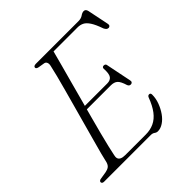

<svg xmlns="http://www.w3.org/2000/svg" viewBox="-195 -863 1021 1021"><g transform="rotate(-45 316.0 -352.0)"><path d="M212 -357.5H405.5Q428.5 -357.5 439.2 -371.8Q450 -386 447.5 -427Q447.5 -432.5 450.8 -435.5Q454 -438.5 459 -438.5Q466 -438.5 469.8 -435.2Q473.5 -432 474 -426.5L503 -283.5Q505 -274 501.2 -269.8Q497.5 -265.5 492 -265Q485.5 -264.5 481 -267.5Q476.5 -270.5 474 -277Q463 -313.5 449.5 -325.2Q436 -337 411 -337H205.5ZM375 0H24.5Q16.5 0 12.8 -3.2Q9 -6.5 9 -11Q9 -16 13.5 -19.5Q18 -23 25.5 -23.5L65.5 -30Q81.5 -33 91.2 -40Q101 -47 106 -63Q110 -82.5 119.2 -117.2Q128.5 -152 140.8 -196.5Q153 -241 166.8 -291Q180.5 -341 194.5 -391.5Q208.5 -442 221.2 -488.8Q234 -535.5 243.8 -573.5Q253.5 -611.5 258.5 -635.5Q262 -649.5 258.2 -659Q254.5 -668.5 244.5 -670.5L208.5 -676.5Q201 -678 197 -681Q193 -684 193 -688.5Q193 -694 197.8 -697Q202.5 -700 211 -700H531Q551.5 -700 564.5 -709.2Q577.5 -718.5 589 -718.5Q603 -718.5 607 -701L631.5 -581.5Q634 -571.5 630.2 -566.5Q626.5 -561.5 620.5 -561Q612.5 -561 607.5 -565.5Q602.5 -570 598 -579Q583.5 -621 569.2 -642.8Q555 -664.5 539.5 -672.2Q524 -680 504.5 -680H324Q315 -645 302.5 -599.2Q290 -553.5 276 -501.8Q262 -450 247.5 -396.2Q233 -342.5 219 -291.2Q205 -240 193.5 -195Q182 -150 173.8 -115.8Q165.5 -81.5 162 -62.5Q158.5 -49 161.5 -39.8Q164.5 -30.5 175 -25.5Q185.5 -20.5 203.5 -20.5H357.5Q392.5 -20.5 420.2 -33.5Q448 -46.5 469.8 -75Q491.5 -103.5 508.5 -149Q512.5 -159.5 522 -159.5Q532.5 -159.5 532.5 -146.5Q532.5 -118 522 -89.8Q511.5 -61.5 495 -38Q478.5 -14.5 457.8 -0.8Q437 13 416.5 13Q406 13 397.5 6.5Q389 0 375 0Z"/></g></svg>

Font: Fraunces ExtraLight
Style: Italic
Weight: 250
Italic angle: -16°
Version: Version 1.000;[b76b70a41]